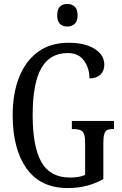

<svg xmlns="http://www.w3.org/2000/svg" viewBox="-20 -940 616 970"><path d="M44 -358Q44 -467 76.5 -549.5Q109 -632 172 -678Q235 -724 326 -724Q410 -724 458.5 -693Q507 -662 507 -613Q507 -581 487 -562.5Q467 -544 432 -544Q432 -595 404.5 -633.5Q377 -672 323 -672Q231 -672 188 -594.5Q145 -517 145 -358Q145 -200 189 -121.5Q233 -43 334 -43Q380 -43 410 -56V-221Q410 -263 396.5 -275.5Q383 -288 352 -288H343V-329H556V-288H549Q532 -288 522 -283.5Q512 -279 507 -263.5Q502 -248 502 -217V-35Q460 -12 416.5 -1Q373 10 322 10Q185 10 114.5 -88.5Q44 -187 44 -358ZM269 -863Q269 -920 320 -920Q343 -920 357.5 -906.5Q372 -893 372 -863Q372 -833 357.5 -819.5Q343 -806 320 -806Q269 -806 269 -863Z"/></svg>

Font: Noto Serif Cond
Style: Regular
Weight: 400
Width: 3
Designer: Monotype Design Team
Foundry: Monotype Imaging Inc.
Version: Version 1.001